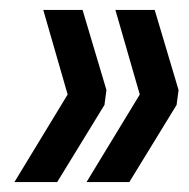

<svg xmlns="http://www.w3.org/2000/svg" viewBox="-20 -494 379 386"><path d="M240 -128H154L261 -304L212 -474H291L339 -313L335 -283ZM95 -128H9L116 -304L67 -474H146L194 -313L190 -283Z"/></svg>

Font: Economica
Style: Bold Italic
Weight: 700
Designer: Vicente Lamonaca
Foundry: Vicente Lamonaca
Version: Version 1.100